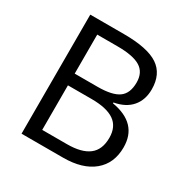

<svg xmlns="http://www.w3.org/2000/svg" viewBox="-162 -855 973 997"><g transform="rotate(30 324.0 -357.0)"><path d="M98.1 -713.9H299.8Q441.9 -713.9 505.4 -671.4Q568.8 -628.9 568.8 -537.1Q568.8 -473.6 533.4 -432.4Q498 -391.1 430.2 -378.9V-374Q592.8 -346.2 592.8 -203.1Q592.8 -107.4 528.1 -53.7Q463.4 0 347.2 0H98.1ZM181.2 -408.2H317.9Q405.8 -408.2 444.3 -435.8Q482.9 -463.4 482.9 -528.8Q482.9 -588.9 439.9 -615.5Q397 -642.1 303.2 -642.1H181.2ZM181.2 -337.9V-70.8H330.1Q416.5 -70.8 460.2 -104.2Q503.9 -137.7 503.9 -209Q503.9 -275.4 459.2 -306.6Q414.6 -337.9 323.2 -337.9Z"/></g></svg>

Font: f06896923
Style: Regular
Weight: 400
Foundry: Ascender Corporation
Version: Version 1.10